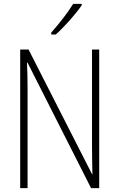

<svg xmlns="http://www.w3.org/2000/svg" viewBox="-20 -969 615 989"><path d="M401 -942V-949H357C327 -901 287 -850 244 -801V-791H267C310 -829 369 -895 401 -942ZM491 0V-714H454V-211C454 -174 455 -120 456 -72H454L127 -714H84V0H122V-512C122 -566 121 -606 119 -646H122L449 0Z"/></svg>

Font: Noto Sans Sinhala UI Condensed ExtraLight
Style: Regular
Weight: 200
Width: 3
Designer: Jelle Bosma - Monotype Design Team
Foundry: Monotype Imaging Inc.
Version: Version 2.006